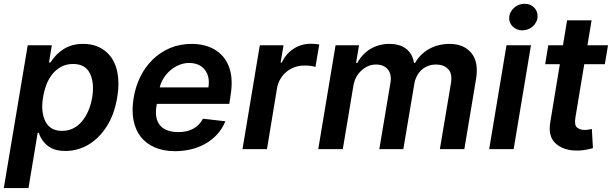

<svg xmlns="http://www.w3.org/2000/svg" viewBox="-33 -783 3212 1008"><path d="M-13.1 204.5 112.6 -545.5H239L224.4 -455.3H231.9Q262.1 -502.1 304.3 -527.3Q346.6 -552.6 404.1 -552.6Q467.3 -552.6 512.4 -520.2Q535.2 -504.3 551.8 -480.5Q568.5 -456.7 577.8 -425.4Q587 -394.2 588.4 -355.8Q589.8 -317.5 582.4 -272Q567.5 -182.2 527.3 -119.3Q507.5 -88.1 483.1 -63.9Q458.8 -39.8 431.1 -23.4Q403.4 -7.1 373 1.2Q342.7 9.6 310.7 9.6Q263.8 9.6 235.4 -6Q221.2 -13.8 210.6 -23.4Q199.9 -33 192.1 -43.7Q184.3 -54.3 179 -65.2Q173.7 -76 170.5 -85.9H164.8L116.5 204.5ZM205.6 -144.9Q231.2 -95.9 292.6 -95.9Q316.8 -95.9 337 -103.2Q357.2 -110.4 373.6 -123Q389.9 -135.7 402.9 -152.9Q415.8 -170.1 425.4 -189.6Q435 -209.2 441.4 -230.5Q447.8 -251.8 451.3 -272.7Q463.1 -349.4 438.9 -398.1Q414.4 -447.1 350.9 -447.1Q314.3 -447.1 286.9 -431.8Q259.6 -416.5 240.4 -391.9Q221.2 -367.2 209.7 -335.9Q198.2 -304.7 193.2 -272.7Q186.4 -233 189.8 -201.2Q193.2 -169.4 205.6 -144.9Z M668.7 -269.5Q678.3 -328.1 703.5 -379.6Q728.7 -431.1 767.9 -469.6Q807.2 -508.2 859 -530.4Q910.9 -552.6 973.7 -552.6Q1006 -552.6 1036 -545.6Q1066.1 -538.7 1091.4 -524.3Q1116.8 -509.9 1136.7 -487.4Q1156.6 -464.8 1168.7 -433.6Q1192.8 -372.2 1176.8 -277L1170.8 -237.6H790.5L790.1 -235.8Q782.7 -197.8 787.5 -170.1Q792.3 -142.4 807.5 -124.5Q822.8 -106.5 847.7 -98Q872.5 -89.5 905.2 -89.5Q948.2 -89.5 980.8 -106.9Q1013.5 -124.3 1032.7 -159.8L1150.2 -146.3Q1133.5 -105.8 1106 -76.3Q1078.5 -46.9 1043.7 -27.5Q1008.9 -8.2 968.8 1.2Q928.6 10.7 886.7 10.7Q825.3 10.7 779.5 -9.2Q733.7 -29.1 705.4 -65.5Q677.2 -101.9 667.6 -153.8Q658 -205.6 668.7 -269.5ZM805.8 -324.2H1061.1Q1070.3 -380.7 1042.6 -416.2Q1014.9 -452.4 959.2 -452.4Q932.5 -452.4 907.3 -441.9Q882.1 -431.5 861.5 -413.9Q840.9 -396.3 826.2 -373Q811.4 -349.8 805.8 -324.2Z M1331 -545.5H1455.6L1440.3 -454.5H1446Q1456.7 -476.9 1472.1 -495.2Q1487.6 -513.5 1507.1 -526.3Q1526.6 -539.1 1549.4 -546.2Q1572.1 -553.3 1597.3 -553.3Q1608.3 -553.3 1621.1 -552.4Q1633.9 -551.5 1643.1 -549.7L1623.2 -431.5Q1602.6 -438.9 1563.9 -438.9Q1537.6 -438.9 1513.7 -430.2Q1489.7 -421.5 1470.9 -405.9Q1452.1 -390.3 1439.1 -368.6Q1426.1 -346.9 1421.5 -320.7L1368.6 0H1240.1Z M1637.8 0 1728.7 -545.5H1851.9L1836.3 -452.8H1843Q1855.5 -476.2 1872.9 -494.7Q1890.3 -513.1 1911.6 -525.9Q1932.9 -538.7 1957.7 -545.6Q1982.6 -552.6 2009.9 -552.6Q2066.4 -552.6 2099.6 -526.6Q2132.8 -500.7 2140.6 -452.8H2146.3Q2160.2 -477.6 2179.7 -496.3Q2199.2 -514.9 2222.7 -527.5Q2246.1 -540.1 2272.7 -546.3Q2299.4 -552.6 2327.1 -552.6Q2401.3 -552.6 2441.4 -505Q2481.5 -457.4 2465.9 -366.1L2404.8 0H2276.3L2334.5 -346.2Q2342.7 -397.4 2319.2 -420.8Q2295.8 -444.2 2256.7 -444.2Q2233.3 -444.2 2213.6 -436.6Q2193.9 -429 2179.2 -415.1Q2164.4 -401.3 2154.8 -382.3Q2145.2 -363.3 2141.7 -340.2L2084.5 0H1958.5L2017.4 -351.6Q2020.6 -372.9 2016.7 -389.9Q2012.8 -407 2002.8 -419Q1992.9 -431.1 1977.1 -437.7Q1961.3 -444.2 1940.7 -444.2Q1899.1 -444.2 1864.7 -413Q1830.6 -382.1 1822.1 -331.7L1766.7 0Z M2626.1 -545.5H2754.6L2663.7 0H2535.2ZM2640.3 -693.2Q2641.7 -708.5 2649 -721.2Q2656.2 -734 2667.3 -743.4Q2678.3 -752.8 2692.1 -758Q2706 -763.1 2720.9 -763.1Q2736.2 -763.1 2748.9 -758.2Q2761.7 -753.2 2771.7 -742.9Q2791.2 -722.3 2789.1 -693.2Q2788 -678.3 2780.9 -665.5Q2773.8 -652.7 2762.8 -643.3Q2751.8 -633.9 2737.7 -628.7Q2723.7 -623.6 2709.2 -623.6Q2680 -623.6 2658.4 -644.2Q2637.8 -664.4 2640.3 -693.2Z M2845.5 -545.5H2922.6L2944.2 -676.1H3072.8L3051.1 -545.5H3159.1L3142.4 -446H3034.4L2987.6 -164.1Q2981.5 -125.4 2996.8 -113.3Q3012.4 -100.9 3035.9 -100.9Q3047.6 -100.9 3058.1 -102.8Q3068.5 -104.8 3074.2 -105.8L3079.9 -5.3Q3058.6 0.7 3038.2 4.1Q3017.8 7.5 2995.4 7.5Q2926.8 7.5 2885.7 -28.4Q2842.7 -66.1 2856.2 -142.8L2906.2 -446H2829.2Z"/></svg>

Font: Inter P Semi Bold
Style: Italic
Weight: 600
Italic angle: 9.39999°
Designer: Rasmus Andersson
Foundry: rsms
Version: Version 3.018;git-588b23468